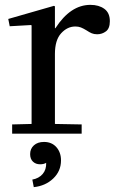

<svg xmlns="http://www.w3.org/2000/svg" viewBox="-20 -550 472 790"><path d="M206 -40 316 -38V0H30V-38L110 -40V-445L108 -447L20 -442L14 -472L202 -526L206 -524V-434H208Q270 -530 352 -530Q387 -530 409.5 -513.5Q432 -497 432 -463Q432 -433 416 -421Q400 -409 380 -409Q367 -409 357.5 -413Q348 -417 336 -425Q323 -433 313 -437Q303 -441 290 -441Q257 -441 231.5 -413Q206 -385 206 -328ZM170 120Q160 126 145 126Q127 126 115.5 115Q104 104 104 84Q104 62 119.5 48Q135 34 161 34Q193 34 212 55.5Q231 77 231 110Q231 154 199 184.5Q167 215 119 220L113 189Q140 184 155.5 166Q171 148 170 120Z"/></svg>

Font: Minipax
Style: Regular
Weight: 400
Designer: Raphaël Ronot, Igor Stepanchenko (Cyrillic)
Foundry: steppetype
Version: Version 1.002